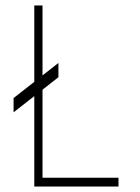

<svg xmlns="http://www.w3.org/2000/svg" viewBox="-20 -680 512 700"><path d="M105 0V-329.5L29.5 -270.5V-322.5L105 -381.5V-660H135V-405L193 -450.5V-398.5L135 -353V-32H412V0Z"/></svg>

Font: League Spartan ExtraLight
Style: Regular
Weight: 200
Foundry: The League of Moveable Type
Version: Version 2.002